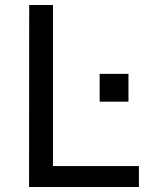

<svg xmlns="http://www.w3.org/2000/svg" viewBox="-20 -743 618 763"><path d="M95.5 0 96 -723H190.5V-83H532V0ZM376 -339V-449.5H490.5V-339Z"/></svg>

Font: Public Sans Thin
Style: Regular
Weight: 400
Version: Version 2.001